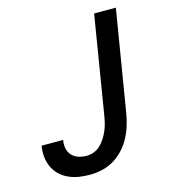

<svg xmlns="http://www.w3.org/2000/svg" viewBox="-110 -824 821 922"><g transform="rotate(-15 300.0 -363.5)"><path d="M224 8Q197 8 170.5 4Q144 0 119.5 -11Q95 -22 76.5 -39.5Q58 -57 47 -80.5Q36 -104 33 -131Q30 -158 35 -186V-187H142V-186Q138 -165 142 -145Q146 -125 159.5 -110.5Q173 -96 192.5 -90Q212 -84 233 -84Q251 -84 269 -91Q287 -98 301 -111.5Q315 -125 325.5 -141.5Q336 -158 343.5 -175.5Q351 -193 355.5 -211Q360 -229 363 -247L443 -735H551L468 -232Q463 -202 454 -172.5Q445 -143 430 -115Q415 -87 393 -63Q371 -39 343.5 -22.5Q316 -6 285 1Q254 8 224 8Z"/></g></svg>

Font: Iosevka Aile Semibold Oblique
Style: Regular
Weight: 600
Italic angle: -9°
Designer: Belleve Invis
Foundry: Belleve Invis
Version: Version 31.1.0; ttfautohint (v1.8.4)